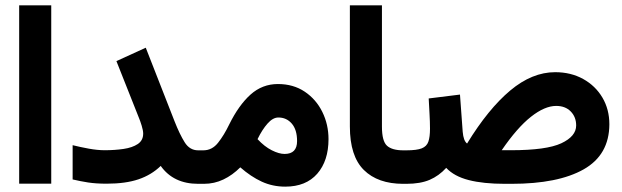

<svg xmlns="http://www.w3.org/2000/svg" viewBox="-20 -697 2359 728"><path d="M52.7 -676.8H174.3V-0.5H52.7Z M255.4 -146.5Q284.7 -139.2 317.1 -133.3Q349.6 -127.4 377 -127.4Q415 -127.4 448.5 -132.3Q481.9 -137.2 502.4 -150.9Q522.9 -164.6 522.9 -190.4Q522.9 -202.1 517.1 -220.9Q511.2 -239.7 506.8 -250L421.4 -465.3L532.7 -516.1L641.6 -237.8Q661.1 -188 680.2 -157.5Q699.2 -127 731.4 -127H752V0H731.4Q637.7 0 589.4 -67.9Q554.2 -33.7 505.1 -17.1Q456.1 -0.5 384.3 -0.5Q344.2 -0.5 314.2 -5.1Q284.2 -9.8 255.4 -16.6Z M891.1 -62.5Q861.3 -32.7 826.9 -16.4Q792.5 0 753.4 0H732.9V-127H751Q784.2 -127 806.9 -155.8Q829.6 -184.6 849.1 -225.1Q885.3 -298.3 929.9 -338.4Q974.6 -378.4 1033.7 -378.4Q1092.3 -378.4 1135.5 -349.4Q1178.7 -320.3 1202.1 -272.7Q1225.6 -225.1 1225.6 -169.4Q1225.6 -87.4 1182.9 -38.3Q1140.1 10.7 1061.5 10.7Q1013.7 10.7 972.4 -8.3Q931.2 -27.3 891.1 -62.5ZM956.5 -169.4Q982.9 -141.1 1010.5 -127.2Q1038.1 -113.3 1059.1 -113.3Q1106.4 -113.3 1106.4 -162.1Q1106.4 -205.1 1086.4 -228.3Q1066.4 -251.5 1035.6 -251.5Q1014.6 -251.5 994.4 -228.5Q974.1 -205.6 956.5 -169.4Z M1521 0H1508.8Q1412.6 0 1359.6 -52.5Q1306.6 -105 1306.6 -217.3V-676.8H1428.2V-216.8Q1428.2 -161.6 1447.5 -144.3Q1466.8 -127 1508.8 -127H1521Z M1751 -152.8Q1831.5 -284.2 1914.6 -353.8Q1997.6 -423.3 2085 -423.3Q2144.5 -423.3 2191.2 -397.5Q2237.8 -371.6 2264.2 -326.9Q2290.5 -282.2 2290.5 -225.6Q2290 -109.9 2193.1 -54.9Q2096.2 0 1919.4 0H1894.5Q1812.5 0 1757.3 -14.2Q1702.1 -28.3 1671.9 -60.5Q1644.5 -30.3 1609.1 -15.1Q1573.7 0 1521 0H1501.5L1502 -127H1521Q1560.1 -127 1579.1 -134.5Q1598.1 -142.1 1604.2 -159.9Q1610.4 -177.7 1610.4 -209Q1610.4 -234.9 1608.6 -266.1Q1606.9 -297.4 1605.5 -323.7L1724.1 -338.4L1734.4 -197.3Q1737.3 -163.1 1751 -152.8ZM1917.5 -127.4Q2052.2 -127.4 2108.4 -153.8Q2164.6 -180.2 2164.6 -221.2Q2164.6 -253.4 2144 -274.4Q2123.5 -295.4 2088.9 -295.4Q2045.4 -295.4 1993.2 -254.2Q1940.9 -212.9 1882.3 -127.4Z"/></svg>

Font: Vazir FD-UI
Style: Bold-FD-UI
Weight: 700
Designer: Saber Rastikerdar
Foundry: Saber Rastikerdar
Version: Version 30.0.0